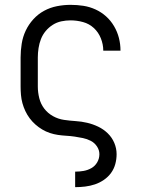

<svg xmlns="http://www.w3.org/2000/svg" viewBox="-20 -562 590 792"><path d="M290 210V146H291Q308 146 325 143Q342 140 357 131.5Q372 123 381 107.5Q390 92 390 74Q390 57 380 42Q370 27 354.5 19Q339 11 322 7.5Q305 4 288 1.5Q271 -1 253.5 -2Q236 -3 219 -5.5Q202 -8 185.5 -13.5Q169 -19 154 -28Q139 -37 126 -48.5Q113 -60 102.5 -74Q92 -88 84.5 -104Q77 -120 72.5 -136.5Q68 -153 66.5 -170.5Q65 -188 65 -205V-325Q65 -353 69.5 -381.5Q74 -410 86 -435.5Q98 -461 117.5 -482.5Q137 -504 162 -517.5Q187 -531 215 -536.5Q243 -542 271 -542Q298 -542 324 -538Q350 -534 374 -523Q398 -512 417.5 -494.5Q437 -477 450.5 -454Q464 -431 470.5 -405.5Q477 -380 477 -354V-353H406Q406 -379 396 -404Q386 -429 367 -446.5Q348 -464 322.5 -471Q297 -478 271 -478Q252 -478 233 -474Q214 -470 197.5 -459.5Q181 -449 168.5 -434Q156 -419 149 -401Q142 -383 139 -363.5Q136 -344 136 -325V-205Q136 -181 142 -157Q148 -133 162.5 -114Q177 -95 198.5 -83Q220 -71 244 -67.5Q268 -64 292 -62.5Q316 -61 339.5 -55.5Q363 -50 385 -39.5Q407 -29 424.5 -12Q442 5 451.5 27.5Q461 50 461 74Q461 95 455.5 115Q450 135 438 151.5Q426 168 408.5 180Q391 192 371.5 198.5Q352 205 331.5 207.5Q311 210 291 210Z"/></svg>

Font: Lode Term
Style: Regular
Weight: 400
Monospace: yes
Designer: Belleve Invis
Foundry: Belleve Invis
Version: Version 29.2.0